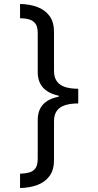

<svg xmlns="http://www.w3.org/2000/svg" viewBox="-20 -812 495 967"><path d="M374 -291Q334 -291 307 -282Q280 -273 266 -253.5Q252 -234 252 -201V-6Q252 44 229.5 74.5Q207 105 168.5 119.5Q130 134 81 135V63Q109 62 129 56Q149 50 159.5 34Q170 18 170 -13V-206Q170 -257 197 -286Q224 -315 276 -325V-330Q224 -341 197 -370.5Q170 -400 170 -450V-645Q170 -676 159.5 -691.5Q149 -707 129 -713.5Q109 -720 81 -720V-792Q130 -791 168.5 -776.5Q207 -762 229.5 -731.5Q252 -701 252 -651V-455Q252 -423 266 -403Q280 -383 307 -374Q334 -365 374 -365Z"/></svg>

Font: hexutelugu05
Style: Book
Weight: 400
Designer: Jelle Bosma - Monotype Design Team
Foundry: Monotype Imaging Inc.
Version: Version 2.003